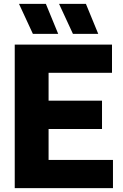

<svg xmlns="http://www.w3.org/2000/svg" viewBox="-20 -970 634 990"><path d="M56 0V-740H557.5V-594.5H230.5V-451H506V-305H230.5V-145.5H562.5V0ZM356 -795.5 284.5 -950H423L486.5 -795.5ZM149.5 -795.5 78 -950H216.5L280 -795.5Z"/></svg>

Font: Encode Sans Semi Condensed ExtraBold
Style: Regular
Weight: 800
Width: 4
Designer: Multiple Designers
Foundry: Impallari Type
Version: Version 3.000; ttfautohint (v1.8.3) -l 8 -r 50 -G 200 -x 14 